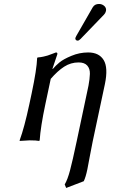

<svg xmlns="http://www.w3.org/2000/svg" viewBox="-20 -701 563 959"><path d="M474.6 -681.2Q490.2 -681.2 501.2 -670.9Q512.2 -660.6 509.3 -646Q506.8 -635.3 499.5 -627.9L381.8 -505.9Q374 -498 367.9 -498Q361.8 -498 358.6 -502Q355.5 -505.9 356.4 -511.2Q357.4 -515.1 360.8 -521L442.9 -664.1Q452.6 -681.2 474.6 -681.2ZM244.1 -356.9Q258.3 -373.5 277.3 -389.4Q296.4 -405.3 336.7 -422.1Q377 -439 420.4 -439Q474.6 -439 497.8 -401.1Q521 -363.3 503.9 -280.8L442.9 5.9Q437 32.7 428.7 79.3Q420.4 126 416.5 144Q408.2 184.1 398.4 204.1L310.5 237.8L303.2 220.2Q317.4 196.8 329.8 149.9Q342.3 103 362.8 5.9L421.9 -272.9Q428.2 -306.2 429 -332Q429.7 -357.9 415.8 -373.5Q401.9 -389.2 372.6 -389.2Q333.5 -389.2 300.5 -367.9Q267.6 -346.7 233.4 -307.1L206.5 -180.2Q182.6 -67.4 178.2 0L175.3 2.9Q162.1 0 127.9 0L78.6 2.9L78.1 0Q101.6 -63.5 126.5 -180.2L138.2 -234.9Q163.6 -355 165.5 -411.1L168 -414.1Q182.6 -415 196.8 -418.2Q210.9 -421.4 217.8 -423.6Q224.6 -425.8 240.5 -431.9Q256.3 -438 259.3 -439Q268.6 -439 266.1 -429.2L241.7 -356.9Z"/></svg>

Font: Linux Biolinum
Style: Italic
Weight: 400
Italic angle: -12°
Designer: Philipp H. Poll
Foundry: Philipp H. Poll
Version: Version 1.1.3 ; ttfautohint (v0.9)